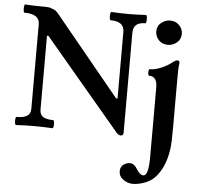

<svg xmlns="http://www.w3.org/2000/svg" viewBox="-61 -728 1095 1062"><g transform="rotate(5 487.0 -197.5)"><path d="M625 10Q612 10 599 -6L179 -504H171V-94Q171 -66 189.5 -54Q208 -42 245 -42Q250 -42 251.5 -30.5Q253 -19 251.5 -8Q250 3 245 3Q194 0 144 0Q94 0 43 3Q39 3 37 -8Q35 -19 36.5 -30.5Q38 -42 43 -42Q82 -42 101 -54Q120 -66 120 -94V-564Q120 -620 36 -620Q32 -620 30.5 -631.5Q29 -643 30.5 -654.5Q32 -666 36 -666Q72 -663 108 -663Q126 -663 148 -662.5Q170 -662 178 -659Q186 -656 197.5 -651Q209 -646 219 -634L582 -192H590V-562Q590 -620 515 -620Q510 -620 508.5 -631.5Q507 -643 508.5 -654.5Q510 -666 515 -666Q562 -663 610 -663Q658 -663 706 -666Q711 -666 712.5 -654.5Q714 -643 712.5 -631.5Q711 -620 706 -620Q640 -620 640 -562V-6Q640 10 625 10ZM842 -512Q809 -512 790 -533Q771 -554 771 -580Q771 -612 794 -629.5Q817 -647 842 -647Q874 -647 893.5 -626.5Q913 -606 913 -580Q913 -548 890.5 -530Q868 -512 842 -512ZM715 271Q687 271 662 253.5Q637 236 637 208Q637 183 654 170.5Q671 158 690 158Q714 158 731 188Q750 219 769 219Q798 219 798 112V-272Q798 -333 753 -333Q749 -333 747.5 -342Q746 -351 747.5 -360Q749 -369 753 -369Q782 -369 816.5 -383.5Q851 -398 881 -422Q893 -431 902 -431Q914 -431 914 -418Q911 -396 910.5 -374.5Q910 -353 910 -333V-68Q910 -22 909 10Q908 42 905 62Q893 148 851 205Q824 241 785.5 256Q747 271 715 271Z"/></g></svg>

Font: Junicode
Style: Bold
Weight: 700
Designer: Peter S. Baker
Version: Version 2.100; ttfautohint (v1.8.4)